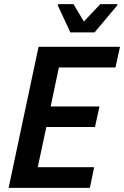

<svg xmlns="http://www.w3.org/2000/svg" viewBox="-20 -916 605 936"><path d="M22 0 168 -688H565L543 -587H267L227 -397H465L443 -297H206L164 -101H439L418 0ZM323 -758 262 -889 264 -896H338L389 -811L469 -896H553L551 -889L441 -758Z"/></svg>

Font: Saira Semi Condensed Medium
Style: Italic
Weight: 500
Width: 4
Italic angle: -12°
Designer: Hector Gatti with collaboration of the Omnibus-Type team
Foundry: Omnibus-Type
Version: Version 1.001; ttfautohint (v1.8)